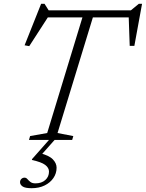

<svg xmlns="http://www.w3.org/2000/svg" viewBox="-20 -737 768 1011"><path d="M683.5 -645.5H197.5L238 -655L134 -494L109.5 -498.5L196.5 -717H214.5L241 -675L212.5 -682.5H693L660 -675L711 -717H728L687.5 -495.5H663L657.5 -654.5ZM420.5 -666.5H475.5L283 -36.5L366 -20.5L360 0H132.5L138.5 -20.5L228.5 -36.5ZM146.5 254Q112.5 254 99 244.8Q85.5 235.5 85.5 222.5Q85.5 212.5 92.2 205.5Q99 198.5 109 198.5Q118 198.5 124.2 206Q130.5 213.5 140 221Q149.5 228.5 166.5 228.5Q199 228.5 218.5 211Q238 193.5 238 166.5Q238 146.5 217.8 131.2Q197.5 116 148 105.5L149 100.5L244.5 -7.5H274L187 90.5L189 69Q238.5 81.5 258.2 102Q278 122.5 278 146Q278 176 261.2 200.5Q244.5 225 215 239.5Q185.5 254 146.5 254Z"/></svg>

Font: Newsreader Light
Style: Italic
Weight: 300
Italic angle: -17°
Designer: Hugues Gentile
Foundry: Production Type
Version: Version 1.003